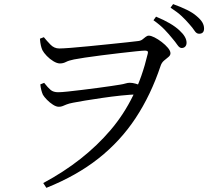

<svg xmlns="http://www.w3.org/2000/svg" viewBox="-20 -854 1040 936"><path d="M818.6 -668.6Q803.2 -687.8 782.1 -709.9Q761 -731.9 728.2 -755.3L740.7 -772.8Q779.7 -756.7 807.8 -740.1Q835.9 -723.6 854.6 -706.1Q889.5 -674.2 889.5 -646Q889.5 -633.9 883 -627Q876.5 -620 865.6 -620Q854.9 -620 844.9 -634.8Q834.9 -649.6 818.6 -668.6ZM902.8 -736.5Q886.3 -755.9 866.2 -774.9Q846.1 -794 811.4 -816.7L823.9 -834Q862.4 -820.1 891.1 -806Q919.8 -791.8 937 -776.8Q957.6 -759.9 966.2 -745.2Q974.8 -730.5 974.8 -715Q974.8 -689.5 950.4 -689.5Q937.8 -689.5 928.5 -703.9Q919.2 -718.3 902.8 -736.5ZM195.3 -450.1Q214 -426.1 227.3 -415.2Q240.6 -404.4 263.4 -404.4Q279.5 -404.4 310.4 -407.7Q341.3 -410.9 379.8 -415.7Q418.3 -420.5 456.1 -425.4Q493.9 -430.3 523.3 -434.8Q552.8 -439.3 566.2 -441.5Q581.5 -443.9 592.3 -447.2Q603.1 -450.5 612.5 -450.5Q626 -450.5 641.6 -446Q657.2 -441.4 671.6 -436.2L654.7 -394.1Q616.6 -393.1 570 -388.2Q523.4 -383.3 477.7 -376.5Q432.1 -369.8 394.6 -363.7Q357.1 -357.5 336.3 -353.3Q315.3 -349.3 304 -344.6Q292.6 -339.9 284.9 -336.7Q277.1 -333.5 266.7 -333.5Q253.8 -333.5 238.1 -343.7Q222.3 -353.8 208.9 -367.6Q195.4 -381.4 189.2 -392.1Q184.8 -401.9 181.4 -414.7Q178 -427.5 176.6 -442.7ZM268.8 -617.7Q285.1 -617.7 324.5 -620.7Q363.9 -623.7 413.6 -628.7Q463.3 -633.7 512.7 -638.7Q562 -643.7 600.1 -647.8Q638.3 -651.9 653.3 -653.9Q666.1 -655.3 674.3 -661.6Q682.6 -668 690 -674.1Q697.5 -680.2 705.6 -680.2Q716.1 -680.2 733.3 -671.6Q750.5 -662.9 768.4 -649.2Q786.2 -635.6 798.6 -620.8Q811 -605.9 811 -594.4Q811 -584.1 801 -576.1Q791 -568.2 779.6 -558.5Q768.1 -548.9 762.9 -532.9Q715.5 -391 641.3 -278.6Q567.1 -166.1 460.3 -81.7Q353.5 2.7 206.1 61.7L190.8 38.4Q389.9 -68.3 519.2 -220.1Q648.4 -371.9 699.5 -589.2Q703.1 -601.5 699.1 -604.4Q695.1 -607.3 686.8 -607.3Q675.7 -607.3 642.5 -603.8Q609.2 -600.3 564.9 -595.2Q520.5 -590.1 475.3 -584.3Q430.1 -578.5 393.7 -573.1Q357.3 -567.6 340.7 -564.2Q314.8 -559 301.3 -551.8Q287.7 -544.7 271.9 -544.7Q258.4 -544.7 240.5 -555.4Q222.7 -566 208 -581.4Q193.3 -596.8 186.7 -609.5Q182.3 -619.2 179.2 -632.4Q176.1 -645.6 174.7 -665.4L193.8 -672.7Q207.6 -655.5 225.9 -636.6Q244.2 -617.7 268.8 -617.7Z"/></svg>

Font: Noto Serif HK
Style: Regular
Weight: 200
Designer: Ryoko NISHIZUKA 西塚涼子 (kana & ideographs); Frank Grießhammer (Latin, Greek & Cyrillic); Wenlong ZHANG 张文龙 (bopomofo); San
Foundry: Adobe
Version: Version 2.001;hotconv 1.1.0;makeotfexe 2.6.0